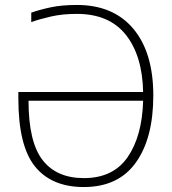

<svg xmlns="http://www.w3.org/2000/svg" viewBox="-20 -744 695 774"><path d="M290 -688Q233 -688 188 -678Q143 -668 106 -655V-693Q140 -705 184.5 -714.5Q229 -724 290 -724Q437 -724 517.5 -628Q598 -532 598 -359Q598 -187 527.5 -88.5Q457 10 318 10Q188 10 121 -73Q54 -156 54 -347V-373H557Q554 -520 487 -604Q420 -688 290 -688ZM318 -26Q436 -26 494.5 -110.5Q553 -195 557 -338H95Q95 -172 151.5 -99Q208 -26 318 -26Z"/></svg>

Font: Noto Sans Disp ExtLt
Style: Regular
Weight: 200
Designer: Monotype Design Team
Foundry: Monotype Imaging Inc.
Version: Version 2.000;GOOG;noto-source:20170915:90ef993387c0